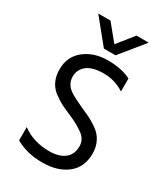

<svg xmlns="http://www.w3.org/2000/svg" viewBox="-214 -981 953 1087"><g transform="rotate(30 262.0 -437.5)"><path d="M301 -726H225L98 -882H178L264 -777L348 -882H428ZM467 -179Q467 -90 406 -41.5Q345 7 244 7Q143 7 69 -36V-123Q142 -68 247 -68Q310 -68 346 -96Q382 -124 382 -177Q382 -221 346 -248Q306 -278 253 -300.5Q200 -323 177.5 -335Q155 -347 124 -370Q66 -416 66 -499.5Q66 -583 127.5 -631.5Q189 -680 279 -680Q369 -680 430 -649V-564Q369 -604 296 -604Q223 -604 187 -575.5Q151 -547 151 -501Q151 -452 194 -422Q226 -401 274 -379.5Q322 -358 340 -349.5Q358 -341 386.5 -322.5Q415 -304 430 -286Q467 -241 467 -179Z"/></g></svg>

Font: Hind Kochi
Style: Regular
Weight: 400
Designer: Dhruvi Tolia
Foundry: Indian Type Foundry
Version: Version 0.702;PS 1.0;hotconv 1.0.81;makeotf.lib2.5.63406